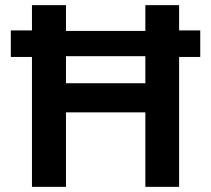

<svg xmlns="http://www.w3.org/2000/svg" viewBox="-20 -725 820 745"><path d="M104 0V-504H22V-607H104V-705H236V-605H544V-705H675V-607H757V-504H675V0H544V-289H236V0ZM236 -402H544V-507H236Z"/></svg>

Font: Nunito Sans 7pt SemiCondensed
Style: Bold
Weight: 700
Width: 4
Designer: Vernon Adams
Foundry: Vernon Adams
Version: Version 3.101;gftools[0.9.27]